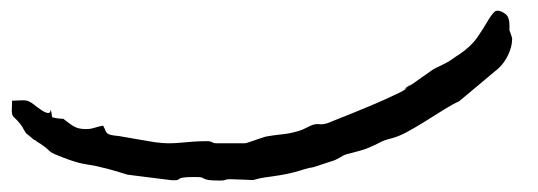

<svg xmlns="http://www.w3.org/2000/svg" viewBox="-20 -333 980 350"><path d="M426.3 -71.8Q427.7 -71.8 432.9 -73.5Q438 -75.2 443.8 -77.1Q449.7 -79.1 455.3 -81.1Q460.9 -83 464.4 -84Q478 -86.4 487.8 -87.4Q497.6 -88.4 506.1 -89.8Q514.6 -91.3 523.7 -94Q532.7 -96.7 544.4 -103Q550.8 -106 554.2 -106.4Q557.6 -106.9 560.3 -106.7Q563 -106.4 566.4 -106.4Q569.8 -106.4 576.7 -108.4Q581.5 -110.4 593.3 -115Q605 -119.6 620.1 -125.7Q635.3 -131.8 651.6 -138.7Q668 -145.5 682.1 -151.9Q696.3 -158.2 706.3 -163.1Q716.3 -168 719.2 -170.4Q726.1 -176.8 727.5 -178.2L728 -178.7L726.6 -178.2Q725.6 -177.2 722.7 -175Q719.7 -172.9 718.3 -171.4L717.3 -170.4Q717.8 -170.4 718.3 -170.7Q718.8 -170.9 725.6 -175.8Q736.8 -183.1 747.1 -190.7Q757.3 -198.2 767.6 -205.1Q772 -208 775.6 -209.7Q779.3 -211.4 783.9 -213.6Q788.6 -215.8 794.9 -219.2Q801.3 -222.7 810.5 -229.5Q811.5 -230.5 813 -231.2Q814.5 -231.9 815.9 -232.9Q837.9 -247.6 849.4 -263.9Q860.8 -280.3 867.9 -292.7Q875 -305.2 880.9 -311Q883.3 -313.5 887.2 -313.5Q892.1 -313.5 898.4 -309.6Q902.8 -307.1 905 -303.5Q907.2 -299.8 908 -295.4Q908.7 -291 908.7 -286.6V-277.8Q910.2 -273.9 911.1 -271.2Q912.1 -268.6 913.1 -265.1Q913.6 -263.7 913.6 -261.2Q913.6 -258.8 912.8 -252.9Q912.1 -247.1 908.4 -237.8Q904.8 -228.5 898.2 -219.2Q891.6 -210 882.3 -203.1Q865.7 -189 849.4 -175.5Q833 -162.1 816.9 -148.4Q804.2 -142.6 788.3 -132.6Q772.5 -122.6 755.6 -112.1Q738.8 -101.6 722.2 -92.5Q705.6 -83.5 690.9 -80.1Q681.2 -77.6 675.8 -75Q670.4 -72.3 664.6 -69.3Q658.7 -66.4 649.7 -62.7Q640.6 -59.1 623 -54.7Q616.2 -53.2 612.3 -52Q608.4 -50.8 605.2 -49.1Q602.1 -47.4 598.9 -45.4Q595.7 -43.5 590.3 -41Q580.6 -37.6 571 -34.7Q561.5 -31.7 551.8 -28.3Q542 -26.9 535.4 -24.7Q528.8 -22.5 521 -20.3Q513.2 -18.1 502.7 -15.9Q492.2 -13.7 474.6 -11.2Q459.5 -9.3 453.1 -7.8Q446.8 -6.3 444.6 -5.6Q442.4 -4.9 441.9 -4.9H440.9Q439.9 -4.9 437.5 -4.9Q435.1 -4.9 426.8 -5.4Q418.5 -5.9 400.9 -6.3Q394.5 -6.3 393.1 -5.9Q391.6 -5.4 390.9 -5.1Q390.1 -4.9 388.4 -4.4Q386.7 -3.9 380.9 -3.9Q365.2 -3.9 359.9 -4.9Q354.5 -5.9 352.5 -7.1Q350.6 -8.3 348.1 -9.3Q345.7 -10.3 335.4 -10.3Q318.8 -10.3 313.7 -9.3Q308.6 -8.3 307.1 -7.1Q305.7 -5.9 304.2 -5.1Q302.7 -4.4 293.5 -4.4Q272.9 -6.8 252.7 -9.5Q232.4 -12.2 212.4 -14.6Q191.9 -21 178.2 -24.7Q164.6 -28.3 155.3 -30.3Q146 -32.2 138.9 -33.2Q131.8 -34.2 124.3 -36.1Q116.7 -38.1 106.7 -41.5Q96.7 -44.9 81.5 -51.3Q75.7 -53.7 73.5 -55.2Q71.3 -56.6 69.3 -58.6Q67.4 -60.5 64.2 -63.2Q61 -65.9 53.2 -71.3Q50.8 -72.3 49.1 -73.7Q47.4 -75.2 44.9 -76.7Q44.9 -77.6 43.9 -77.6Q43 -77.6 42 -78.1Q38.6 -81.1 35.4 -83.7Q32.2 -86.4 28.3 -89.4Q25.9 -92.3 24.7 -94.5Q23.4 -96.7 22.5 -98.4Q21.5 -100.1 20.3 -102.3Q19 -104.5 16.6 -107.4Q10.7 -114.7 7.6 -117.2Q4.4 -119.6 2.9 -122.6Q1.5 -125.5 1.5 -130.9Q1.5 -136.2 2 -149.4Q12.7 -149.9 18.3 -150.1Q23.9 -150.4 28.1 -149.7Q32.2 -148.9 36.4 -146.2Q40.5 -143.6 47.9 -137.7Q57.6 -130.4 62.5 -128.4Q65.9 -127 67.9 -127Q68.8 -127 70.3 -127.7Q71.8 -128.4 71.8 -130.4Q71.8 -132.3 72.3 -132.8Q73.7 -129.4 74 -126.2Q74.2 -123 75.2 -119.1Q86.4 -116.7 90.1 -116.7Q93.8 -116.7 95 -116.5Q96.2 -116.2 97.7 -114.7Q99.1 -113.3 106 -108.4Q115.2 -101.1 123.5 -99.1Q129.9 -97.7 135.7 -97.7Q137.2 -97.7 141.6 -97.9Q146 -98.1 153.1 -100.3Q160.2 -102.5 168 -104Q170.9 -98.6 172.1 -95.2Q173.3 -91.8 175.8 -89.8Q178.2 -87.9 182.6 -86.9Q187 -85.9 196.8 -85Q213.4 -82 229.5 -79.3Q245.6 -76.7 262.7 -73.7Q276.4 -71.8 287.1 -71.8Q297.9 -71.8 308.3 -72.8Q318.8 -73.7 331.1 -74.7Q343.3 -75.7 359.9 -75.7Q363.3 -75.2 364.7 -74.7Q366.2 -74.2 367.2 -73.5Q368.2 -72.8 370.1 -72.3Q372.1 -71.8 376.5 -71.8Z"/></svg>

Font: DimaRavanNevis
Style: regular
Weight: 400
Designer: R.Balvardi
Foundry: Dima Software Group
Version: Version 1.00;May 26, 2019;FontCreator 11.5.0.2427 64-bit